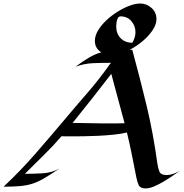

<svg xmlns="http://www.w3.org/2000/svg" viewBox="-46 -1056 1040 1086"><path d="M777.3 9.8Q747.6 9.8 738.8 -8.5Q730 -26.9 725.6 -50.8Q712.9 -114.7 700.2 -179Q687.5 -243.2 671.9 -306.6Q640.1 -298.8 597.2 -294.4Q554.2 -290 509.3 -287.8Q464.4 -285.6 424.6 -285.2Q384.8 -284.7 358.9 -284.7Q344.7 -284.7 330.3 -284.9Q315.9 -285.2 301.8 -285.2Q253.4 -229 200.2 -177.2Q147 -125.5 94.7 -72.8Q143.1 -72.8 194.6 -75.7Q246.1 -78.6 290 -102.5Q241.2 -69.8 207.3 -49.6Q173.3 -29.3 142.3 -18.6Q111.3 -7.8 72 -3.9Q32.7 0 -25.9 0Q69.3 -88.9 155 -187.5Q240.7 -286.1 324.7 -385.7Q384.3 -457 446 -527.8Q507.8 -598.6 562 -674.3Q566.9 -681.2 571.5 -688Q576.2 -694.8 582 -700.7Q529.8 -700.7 480.5 -698.7Q431.2 -696.8 381.3 -678.7Q424.8 -711.4 458 -730.5Q491.2 -749.5 522.7 -759Q554.2 -768.6 592.3 -771.5Q630.4 -774.4 683.6 -774.4H702.1Q746.6 -611.3 783.7 -456.5Q820.8 -301.8 843.8 -133.3Q847.2 -107.4 855.2 -86.7Q863.3 -65.9 896 -65.9Q915 -65.9 935.5 -73.2Q956.1 -80.6 972.7 -90.3Q955.1 -78.6 930.7 -61.8Q906.2 -44.9 878.7 -28.6Q851.1 -12.2 824.7 -1.2Q798.3 9.8 777.3 9.8ZM542 -357.9Q570.8 -357.9 600.1 -357.9Q629.4 -357.9 658.7 -358.9L658.2 -360.4L583.5 -638.2Q529.3 -568.4 474.9 -498.8Q420.4 -429.2 364.7 -360.8H366.2Q410.2 -360.8 454.1 -359.4Q498 -357.9 542 -357.9ZM585.9 -743.2Q550.3 -743.2 520.5 -764.6Q490.7 -786.1 490.7 -825.2Q490.7 -854 508.5 -883.8Q526.4 -913.6 555.4 -940.9Q584.5 -968.3 618.9 -989.7Q653.3 -1011.2 687 -1023.7Q720.7 -1036.1 747.1 -1036.1Q783.7 -1036.1 811.3 -1011Q838.9 -985.8 838.9 -948.2Q838.9 -920.4 821 -891.4Q803.2 -862.3 774.7 -835.7Q746.1 -809.1 712.2 -788.3Q678.2 -767.6 645 -755.4Q611.8 -743.2 585.9 -743.2ZM636.2 -963.4Q625.5 -963.4 620.1 -952.6Q614.7 -941.9 613 -928.5Q611.3 -915 611.3 -907.2Q611.3 -865.7 636.2 -840.1Q661.1 -814.5 702.6 -814Q710.4 -828.1 715.3 -842.8Q720.2 -857.4 720.2 -874Q720.2 -909.7 697 -936.5Q673.8 -963.4 636.2 -963.4Z"/></svg>

Font: Lugrasimo
Style: Regular
Weight: 400
Designer: The DocRepair Project, Astigmatic (AOETI)
Foundry: Google
Version: Version 1.001